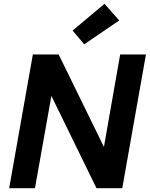

<svg xmlns="http://www.w3.org/2000/svg" viewBox="-20 -985 784 1005"><path d="M28 0 152 -700H287L524 -216L609 -700H744L620 0H485L249 -483L163 0ZM421 -753 360 -825 527 -965 604 -878Z"/></svg>

Font: DM Sans 9pt
Style: Bold Italic
Weight: 700
Italic angle: -10°
Version: Version 4.004;gftools[0.9.30]